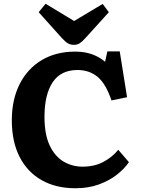

<svg xmlns="http://www.w3.org/2000/svg" viewBox="-20 -989 750 1023"><path d="M382 14Q278 14 202 -29Q126 -72 84.5 -153Q43 -234 43 -348Q43 -458 84.5 -540.5Q126 -623 202 -668.5Q278 -714 381 -714Q431 -714 470 -700Q509 -686 540 -660L552 -715H618L657 -471L574 -454Q544 -543 500 -579.5Q456 -616 393 -616Q304 -616 260.5 -550.5Q217 -485 217 -366Q217 -272 245 -213.5Q273 -155 319 -128Q365 -101 420 -101Q484 -101 532 -127Q580 -153 610 -191L667 -125Q643 -90 603 -58.5Q563 -27 507.5 -6.5Q452 14 382 14ZM373 -750Q356 -750 342 -758Q328 -766 309 -787L186 -924L223 -969L375 -877L527 -968L560 -924L434 -785Q417 -766 404 -758Q391 -750 373 -750Z"/></svg>

Font: Literata 12pt
Style: Bold
Weight: 700
Designer: Latin by Veronika Burian and Jose Scaglione. Greek by Irene Vlachou. Cyrillic by Vera Evstafieva.
Foundry: TypeTogether
Version: Version 3.002